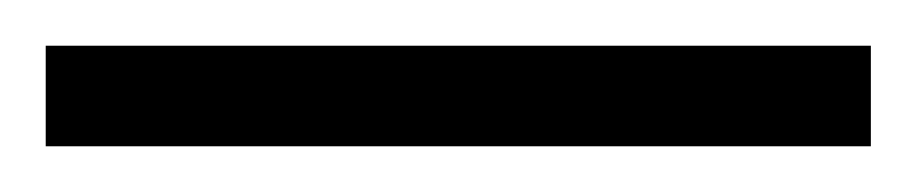

<svg xmlns="http://www.w3.org/2000/svg" viewBox="-22 70 401 84"><path d="M-2 134V90H359V134Z"/></svg>

Font: Noto Sans Malayalam ExtraCondensed Light
Style: Regular
Weight: 300
Width: 2
Designer: Jelle Bosma - Monotype Design Team
Foundry: Monotype Imaging Inc.
Version: Version 2.104; ttfautohint (v1.8.4.7-5d5b)